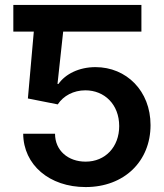

<svg xmlns="http://www.w3.org/2000/svg" viewBox="-20 -748 663 778"><path d="M553 -728H34V-620H117L93 -349L214 -325C237 -360 278 -382 326 -382C403 -382 463 -325 463 -237C463 -153 407 -93 327 -93C256 -93 203 -138 203 -206H74C75 -80 180 10 327 10C484 10 590 -95 590 -241C590 -380 492 -476 367 -476C300 -476 245 -448 217 -408H213L236 -620H553Z"/></svg>

Font: Wafeq Semi Bold
Style: Regular
Weight: 600
Designer: Rasmus Andersson & Azza Alameddine
Foundry: Google & TypeTogether
Version: Version 3.000;January 28, 2025;FontCreator 15.0.0.3014 64-bi